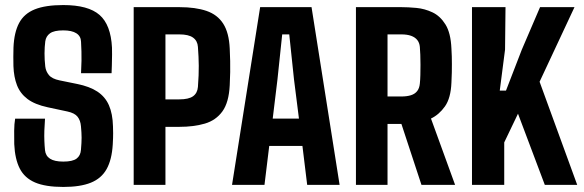

<svg xmlns="http://www.w3.org/2000/svg" viewBox="-20 -724 2288 752"><path d="M228 8.2Q158.3 8.2 117.3 -9.3Q76.3 -26.9 57.4 -63.9Q38.5 -100.8 35.8 -159.5Q35.2 -184.4 35.5 -211.8Q35.8 -239.3 39.3 -259.3H156.3Q154.4 -233.7 153.7 -212.1Q153 -190.6 153.8 -171.9Q154.5 -153.3 156.3 -135.8Q158.5 -113.7 176 -102.4Q193.4 -91.1 227.8 -91.1Q264.1 -91.1 279.8 -102.7Q295.5 -114.3 297.1 -137.4Q299.6 -165.9 299.6 -185Q299.5 -204.2 297.1 -229.3Q295.3 -252.1 283.9 -266.7Q272.5 -281.3 243.7 -287.4L167 -303.8Q116.2 -314.7 87.5 -336.4Q58.9 -358.1 46.5 -390.3Q34.1 -422.5 32.6 -465.1Q32.1 -484.5 32.2 -502.1Q32.3 -519.6 32.8 -537.9Q35.3 -597.4 54.9 -634Q74.4 -670.6 116.3 -687.4Q158.2 -704.2 227.8 -704.2Q325.6 -704.2 369.9 -665.5Q414.1 -626.9 418.6 -537.8Q419.1 -530.4 418.9 -509.9Q418.7 -489.4 418.1 -468.1Q417.5 -446.8 417 -437.4H297.4Q298.9 -466.8 299.2 -486Q299.5 -505.3 299 -522.1Q298.5 -538.9 297.4 -560.5Q296.7 -582.5 279 -593.7Q261.4 -605 227.6 -605Q191.7 -605 175.8 -593.5Q160 -582 157.3 -561.9Q154.5 -540.2 154.4 -514.9Q154.3 -489.6 157.3 -463.5Q159.5 -444.7 171.6 -430Q183.6 -415.3 213.4 -409.2L281.4 -395.3Q330.9 -385.5 361.6 -365.2Q392.2 -344.8 406.7 -311.6Q421.2 -278.4 422.5 -229.4Q423.1 -212 423.1 -202.1Q423.1 -192.3 422.8 -183.1Q422.6 -174 421.6 -157.9Q418 -98.4 397.6 -61.8Q377.2 -25.2 335.9 -8.5Q294.6 8.2 228 8.2Z M503.6 0V-696H682.5Q745.8 -696 788.8 -681.3Q831.7 -666.6 854.3 -631.2Q877 -595.8 879.8 -533.5Q881 -506.1 881.5 -484.8Q881.9 -463.5 881.6 -441.7Q881.3 -419.9 879.8 -390.5Q876.5 -322.7 851 -287.6Q825.4 -252.5 782.3 -239.9Q739.2 -227.2 682.4 -227.2H628V0ZM628 -334.8H682.4Q719 -334.8 736.1 -347Q753.2 -359.3 755.2 -383.5Q758.9 -432.4 758.5 -466.4Q758.2 -500.4 755.2 -540.3Q753.7 -563.9 736.2 -576.6Q718.8 -589.3 682.5 -589.3H628Z M888.8 0 998.9 -696H1200.2L1310.1 0H1183.1L1164.5 -152.5H1034.5L1015.9 0ZM1048.1 -259.4H1150.9L1131.5 -412.9L1112.9 -589.3H1085.3L1066.7 -412.7Z M1374.1 0V-696H1552Q1578.4 -696 1610.8 -693Q1643.2 -690 1673.7 -675.7Q1704.1 -661.4 1724.8 -628.1Q1745.5 -594.8 1748.1 -533.8Q1749.1 -518 1749.5 -503.3Q1749.9 -488.6 1749.9 -473Q1749.9 -457.5 1749.6 -439.9Q1749.3 -422.3 1748.1 -400.6Q1745.7 -339.9 1722.8 -307.4Q1699.9 -275 1668 -259.7L1762.4 0H1630.7L1552.2 -238.5H1497.8V0ZM1497.8 -346.1H1551.9Q1573.7 -346.1 1589.4 -351Q1605 -355.9 1613.8 -367.1Q1622.7 -378.3 1624.4 -396.7Q1625.9 -410.9 1626.4 -430.3Q1626.9 -449.8 1626.9 -470.2Q1626.9 -490.6 1626.2 -509.2Q1625.4 -527.7 1624.4 -540.2Q1623 -556.3 1614.3 -567.3Q1605.6 -578.2 1590 -583.8Q1574.5 -589.3 1552 -589.3H1497.8Z M1828.6 0V-696H1959.9L1958.1 -529.7L1937.4 -369.2H1961.8L2023.7 -529.4L2095.2 -696H2230.1L2093.4 -403.8L2240.7 0H2113.8L2008.8 -278.7L1954.9 -166.2V0Z"/></svg>

Font: Big Shoulders Text SC Thin
Style: Regular
Weight: 100
Designer: Patric King
Foundry: XO Type Co
Version: Version 2.002